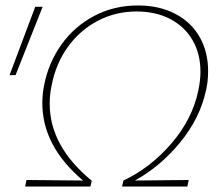

<svg xmlns="http://www.w3.org/2000/svg" viewBox="-20 -683 809 703"><path d="M474 -22 671 -24 666 0H427L432 -22Q530 -68 607 -157Q684 -246 706 -351Q714 -389 714 -420Q714 -486 685 -536Q656 -586 603 -613.5Q550 -641 480 -641Q403 -641 337.5 -606.5Q272 -572 228 -510.5Q184 -449 169 -370Q162 -338 162 -303Q162 -148 315 -22H316L311 0H72L77 -24L284 -22Q135 -148 135 -305Q135 -341 142 -373Q158 -454 205 -520Q252 -586 324.5 -624.5Q397 -663 485 -663Q563 -663 621.5 -632.5Q680 -602 711 -547.5Q742 -493 742 -423Q742 -384 734 -351Q712 -250 640 -162Q568 -74 474 -22ZM136 -658 37 -408H15L109 -658Z"/></svg>

Font: Ysabeau Infant Extralight
Style: Italic
Weight: 200
Italic angle: -12°
Designer: Christian Thalmann (Catharsis Fonts)
Version: Version 0.003